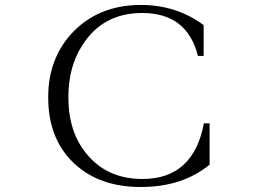

<svg xmlns="http://www.w3.org/2000/svg" viewBox="-20 -788 1040 772"><path d="M822.8 -292V-126Q713.4 -36.1 545.9 -36.1Q378.9 -36.1 277.8 -131.3Q173.8 -229 173.8 -397Q173.8 -548.3 265.6 -650.9Q372.6 -768.1 546.9 -768.1Q689.5 -768.1 798.8 -687V-563H775.9Q732.4 -735.8 551.8 -735.8Q393.1 -735.8 311 -606Q254.9 -519.5 254.9 -397Q254.9 -257.3 328.1 -169.4Q410.6 -68.4 552.7 -68.4Q757.8 -68.4 799.8 -292Z"/></svg>

Font: I.Ming
Style: Regular
Weight: 400
Designer: Ichiten Fonts Project
Version: Version 5.10 Mar 24, 2018